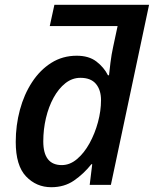

<svg xmlns="http://www.w3.org/2000/svg" viewBox="-20 -780 649 810"><path d="M196.3 9.8Q133.3 9.8 89.8 -35.9Q46.4 -81.5 46.4 -181.2Q46.4 -251.5 64 -316.7Q81.5 -381.8 115.2 -433.3Q148.9 -484.9 196.5 -514.9Q244.1 -544.9 303.7 -544.9Q355 -544.9 386.7 -520.5Q418.5 -496.1 435.5 -462.4H439.9Q441.9 -481.4 446 -515.6Q450.2 -549.8 457.5 -583L476.1 -669.9H189.9L209.5 -759.8H608.9L447.8 0H358.4L369.1 -87.4H365.7Q333 -46.4 292.2 -18.3Q251.5 9.8 196.3 9.8ZM240.7 -83.5Q274.9 -83.5 304.9 -108.9Q335 -134.3 357.7 -175.5Q380.4 -216.8 393.3 -264.6Q406.2 -312.5 406.2 -357.4Q406.2 -400.4 384.8 -426Q363.3 -451.7 319.3 -451.7Q284.7 -451.7 255.9 -429Q227.1 -406.2 206.1 -367.9Q185.1 -329.6 173.8 -281.7Q162.6 -233.9 162.6 -183.6Q162.6 -83.5 240.7 -83.5Z"/></svg>

Font: Open Sans SemiBold
Style: Italic
Weight: 600
Italic angle: -12°
Designer: Monotype Design Team
Foundry: Monotype Imaging Inc.
Version: Version 3.003; ttfautohint (v1.8.4)